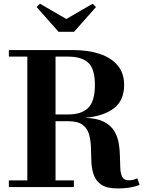

<svg xmlns="http://www.w3.org/2000/svg" viewBox="-20 -1024 808 1051"><path d="M343 -920 487 -1003.5 505.5 -985.5 385.5 -850H300.5L180.5 -985.5L199 -1003.5ZM28.5 -36.5H129.5V-714H28.5V-750H379Q462 -750 525 -729.2Q588 -708.5 623.8 -666.2Q659.5 -624 659.5 -558.5Q659.5 -474 603.2 -431Q547 -388 445 -379Q510 -377 548 -357.8Q586 -338.5 604.8 -307.8Q623.5 -277 629.8 -241Q636 -205 636.5 -169Q637 -133 638.5 -103Q640 -73 649.5 -55Q659 -37 684 -37Q699.5 -37 710.5 -40Q721.5 -43 732 -47.5L744 -12.5Q732 -5.5 699 1Q666 7.5 624 7.5Q565.5 7.5 535.5 -12.5Q505.5 -32.5 493.8 -65.2Q482 -98 480.2 -137.2Q478.5 -176.5 477.8 -215.8Q477 -255 467.8 -287.8Q458.5 -320.5 432.5 -340.5Q406.5 -360.5 354 -360.5H284V-36.5H384.5V0H28.5ZM354 -714H284V-397.5H354Q426 -397.5 462.8 -433.5Q499.5 -469.5 499.5 -559Q499.5 -648 462.8 -681Q426 -714 354 -714Z"/></svg>

Font: Bodoni* 06pt
Style: Bold
Weight: 700
Version: Version 2.3